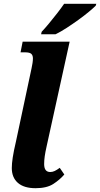

<svg xmlns="http://www.w3.org/2000/svg" viewBox="-20 -979 526 1009"><path d="M167 10Q106 10 74 -18Q42 -46 42 -96Q42 -119 47 -152Q52 -185 64 -236L146 -621Q149 -634 151 -648Q153 -662 153 -672Q153 -688 144.5 -696Q136 -704 111 -704H88L99 -760H346L225 -210Q218 -179 215 -157.5Q212 -136 212 -117Q212 -75 244 -75Q256 -75 267.5 -80.5Q279 -86 294 -97L318 -62Q295 -35 260.5 -12.5Q226 10 167 10ZM196 -799 199 -812Q217 -831 238.5 -857Q260 -883 281 -910Q302 -937 317 -959H486L483 -949Q471 -937 447 -917Q423 -897 392.5 -875Q362 -853 330.5 -832.5Q299 -812 272 -799Z"/></svg>

Font: Noto Serif SemiCondensed ExtraBold
Style: Italic
Weight: 800
Width: 4
Italic angle: -12°
Designer: Monotype Design Team
Foundry: Monotype Imaging Inc.
Version: Version 2.014; ttfautohint (v1.8.4.7-5d5b)